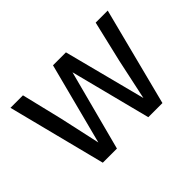

<svg xmlns="http://www.w3.org/2000/svg" viewBox="-98 -704 913 913"><g transform="rotate(-45 358.0 -247.5)"><path d="M685 -495 558 0H463L359 -406L252 0H157L31 -495H115L165 -288L210 -83L317 -495H404L511 -81L555 -287L604 -495Z"/></g></svg>

Font: Inria Sans
Style: Regular
Weight: 400
Designer: Black Foundry Team
Foundry: Black Foundry
Version: Version 1.2; ttfautohint (v1.8.3)